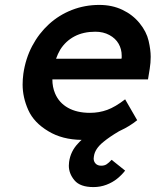

<svg xmlns="http://www.w3.org/2000/svg" viewBox="-20 -559 633 781"><path d="M360 202Q306 202 283 174.5Q260 147 260 115Q260 108 261 100Q267 56 298 24Q304 17 312 10Q233 9 177 -25Q118 -60 95 -111.5Q72 -163 72 -215Q72 -236 75 -259Q84 -321 111 -372Q138 -423 179 -460.5Q220 -498 272.5 -518.5Q325 -539 384 -539Q436 -539 478 -519Q520 -499 548 -464.5Q576 -430 584.5 -393Q593 -356 593 -328Q593 -304 589 -279L582 -236H193Q193 -205 204 -179Q220 -141 256.5 -120.5Q293 -100 346 -100Q383 -100 416 -112Q449 -124 489 -155L538 -70Q507 -45 470 -28Q467 -26 464 -25Q425 -2 401 18Q366 46 362 77Q361 82 361 86Q361 98 369 106.5Q377 115 392 115Q405 115 414 109Q423 103 434 91L489 135Q476 152 457 167.5Q438 183 413 192.5Q388 202 360 202ZM474 -320 475 -325Q475 -329 475 -333Q475 -359 462.5 -381Q450 -403 425 -416.5Q400 -430 368 -430Q319 -430 283 -411Q247 -392 225 -357Q215 -340 208 -320Z"/></svg>

Font: Lexend Med
Style: Italic
Weight: 500
Italic angle: -8.13011°
Designer: Bonnie Shaver-Troup, Thomas Jockin
Foundry: Lexend
Version: Version 1.007